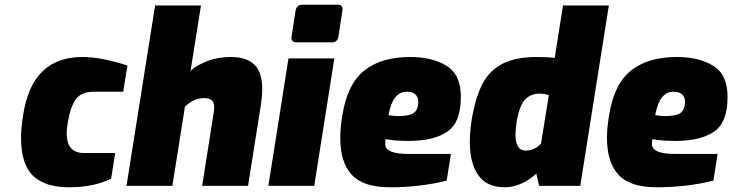

<svg xmlns="http://www.w3.org/2000/svg" viewBox="-20 -786 3097 812"><path d="M69 -204Q69 -245 78 -300Q115 -545 329 -545Q406 -545 519 -509L501 -398H376Q324 -398 301 -366.5Q278 -335 267 -270Q262 -238 262 -223Q262 -139 334 -139H467L450 -30Q411 -12 369 -3Q327 6 270 6Q171 6 120 -42.5Q69 -91 69 -204Z M636 -763H830L786 -487Q815 -512 859 -528.5Q903 -545 957 -545Q1022 -545 1055.5 -513Q1089 -481 1089 -409Q1089 -379 1083 -340L1029 0H835L885 -318Q886 -323 886 -333Q886 -371 845 -371Q797 -371 762 -334L709 0H515Z M1213 -630 1230 -741Q1235 -766 1258 -766H1410Q1421 -766 1425.5 -759Q1430 -752 1428 -741L1411 -630Q1406 -607 1385 -607H1233Q1222 -607 1216.5 -613.5Q1211 -620 1213 -630ZM1200 -539H1394L1309 0H1115Z M1419 -203Q1419 -245 1428 -299Q1449 -431 1521 -488Q1593 -545 1715 -545Q1807 -545 1868 -508Q1929 -471 1929 -376Q1929 -268 1871.5 -229Q1814 -190 1708 -190Q1646 -190 1611 -198Q1609 -186 1609 -178Q1609 -156 1633 -145.5Q1657 -135 1708 -135H1887L1869 -22Q1757 6 1629 6Q1516 6 1467.5 -47Q1419 -100 1419 -203ZM1749 -355Q1749 -375 1737 -386.5Q1725 -398 1702 -398Q1670 -398 1651 -373.5Q1632 -349 1623 -299Q1649 -295 1662 -295Q1714 -295 1731.5 -309.5Q1749 -324 1749 -355Z M1967 -186Q1967 -242 1979 -303Q1995 -385 2023.5 -437Q2052 -489 2106.5 -517Q2161 -545 2250 -545Q2297 -545 2326 -541L2361 -763H2555L2434 0H2260L2248 -52Q2220 -25 2185 -9.5Q2150 6 2114 6Q2040 6 2003.5 -44Q1967 -94 1967 -186ZM2268 -178 2301 -383Q2285 -390 2260 -390Q2227 -390 2202.5 -367Q2178 -344 2165 -271Q2160 -239 2160 -217Q2160 -149 2204 -149Q2239 -149 2268 -178Z M2547 -203Q2547 -245 2556 -299Q2577 -431 2649 -488Q2721 -545 2843 -545Q2935 -545 2996 -508Q3057 -471 3057 -376Q3057 -268 2999.5 -229Q2942 -190 2836 -190Q2774 -190 2739 -198Q2737 -186 2737 -178Q2737 -156 2761 -145.5Q2785 -135 2836 -135H3015L2997 -22Q2885 6 2757 6Q2644 6 2595.5 -47Q2547 -100 2547 -203ZM2877 -355Q2877 -375 2865 -386.5Q2853 -398 2830 -398Q2798 -398 2779 -373.5Q2760 -349 2751 -299Q2777 -295 2790 -295Q2842 -295 2859.5 -309.5Q2877 -324 2877 -355Z"/></svg>

Font: Exo Black
Style: Italic
Weight: 900
Italic angle: -9°
Designer: Natanael Gama
Foundry: Natanael Gama
Version: Version 1.500; ttfautohint (v1.6)